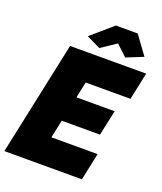

<svg xmlns="http://www.w3.org/2000/svg" viewBox="-166 -1019 951 1124"><g transform="rotate(20 309.5 -457.0)"><path d="M148 -710H622L586 -540H307L286 -440H524L490 -282H252L228 -170H516L480 0H-3ZM226 -799 359 -914H495L579 -799L474 -757L407 -820L313 -757Z"/></g></svg>

Font: Raleway Thin Black
Style: Italic
Weight: 900
Italic angle: -12°
Version: Version 4.026